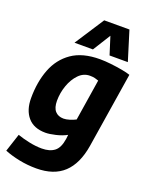

<svg xmlns="http://www.w3.org/2000/svg" viewBox="-194 -882 930 1194"><g transform="rotate(20 270.5 -285.0)"><path d="M-13 180 26 61Q63 74 106.5 83Q150 92 189 92Q241 92 272 68.5Q303 45 312 -17L315 -44Q284 -27 243.5 -17.5Q203 -8 177 -8Q100 -8 60 -54.5Q20 -101 20 -180Q20 -287 52.5 -371.5Q85 -456 155.5 -505Q226 -554 341 -554Q374 -554 414 -549.5Q454 -545 489.5 -538.5Q525 -532 545 -525L466 -26Q446 97 380.5 158.5Q315 220 199 220Q141 220 86.5 209Q32 198 -13 180ZM375 -425Q364 -429 350.5 -432.5Q337 -436 317 -436Q275 -436 243.5 -403.5Q212 -371 194.5 -321.5Q177 -272 177 -220Q177 -174 197 -151.5Q217 -129 253 -129Q270 -129 292.5 -136Q315 -143 332 -152ZM156 -596 282 -790H449L509 -596H388L351 -713L278 -596Z"/></g></svg>

Font: Georama
Style: Bold Italic
Weight: 700
Italic angle: -9°
Designer: Jean-Baptiste Levee
Foundry: Production Type
Version: Version 1.000